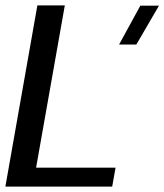

<svg xmlns="http://www.w3.org/2000/svg" viewBox="-30 -695 612 715"><path d="M413.4 -529.1H477.7L562.1 -674H492.7ZM-10 0H387.8L400.3 -70.5H104.4L211.4 -675H109.2Z"/></svg>

Font: Anybody Thin
Style: Italic
Weight: 100
Italic angle: -10°
Designer: Tyler Finck
Foundry: Etcetera Type Company
Version: Version 1.114;gftools[0.9.25]